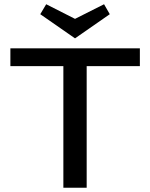

<svg xmlns="http://www.w3.org/2000/svg" viewBox="-20 -886 707 906"><path d="M334 -705 170 -819 198 -866 334 -797 471 -866 498 -819ZM640 -574H389V0H279V-574H29V-658H640Z"/></svg>

Font: Ysabeau Infant Semibold
Style: Regular
Weight: 600
Designer: Christian Thalmann (Catharsis Fonts)
Version: Version 0.003